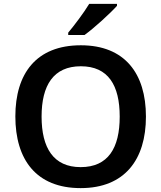

<svg xmlns="http://www.w3.org/2000/svg" viewBox="-20 -958 830 988"><path d="M582 -928V-938H439C412 -893 362 -827 331 -790V-778H415C464 -813 549 -891 582 -928ZM731 -358C731 -580 622 -725 396 -725C166 -725 59 -579 59 -359C59 -137 166 10 395 10C622 10 731 -137 731 -358ZM194 -358C194 -519 255 -617 396 -617C537 -617 596 -519 596 -358C596 -197 537 -98 395 -98C255 -98 194 -197 194 -358Z"/></svg>

Font: Noto Sans Tai Tham SemiBold
Style: Regular
Weight: 600
Designer: Monotype Design Team 2013. Revised by David WIlliams 2020
Foundry: Monotype Imaging Inc.
Version: Version 2.002